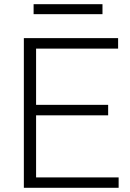

<svg xmlns="http://www.w3.org/2000/svg" viewBox="-20 -892 616 912"><path d="M493.7 -344.2H151.4V-49.3H543.5V0H93.3V-710.9H541V-661.1H151.4V-394H493.7ZM466.8 -824.7H139.6V-872.1H466.8Z"/></svg>

Font: Roboto Web
Style: Light
Weight: 300
Designer: Google
Version: Version 1.200310; 2013